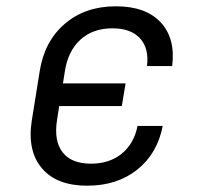

<svg xmlns="http://www.w3.org/2000/svg" viewBox="-20 -580 640 610"><path d="M257 10Q160 10 113 -45.5Q66 -101 81 -197L106 -353Q121 -449 186 -504.5Q251 -560 348 -560Q443 -560 490.5 -509Q538 -458 527 -370H447Q454 -426 425 -458Q396 -490 337 -490Q275 -490 235.5 -454Q196 -418 186 -353L180 -315H379L367 -243H168L161 -197Q151 -132 179 -96Q207 -60 269 -60Q328 -60 367 -92Q406 -124 417 -180H497Q480 -92 416 -41Q352 10 257 10Z"/></svg>

Font: JetBrains Mono NL Light
Style: Italic
Weight: 300
Italic angle: -9°
Designer: Philipp Nurullin, Konstantin Bulenkov
Foundry: JetBrains
Version: Version 2.304; ttfautohint (v1.8.4.7-5d5b)